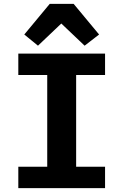

<svg xmlns="http://www.w3.org/2000/svg" viewBox="-20 -976 640 996"><path d="M75 0V-111H225V-587H75V-698H525V-587H375V-111H525V0ZM362 -956 494 -797 419 -739 298 -854 177 -739 106 -797 238 -956Z"/></svg>

Font: iA Writer Mono V
Style: Regular
Weight: 400
Designer: Mike Abbink, Paul van der Laan, Pieter van Rosmalen
Foundry: Bold Monday
Version: Version 2.000